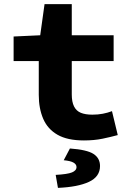

<svg xmlns="http://www.w3.org/2000/svg" viewBox="-20 -669 640 931"><path d="M387 12Q307 12 259 -15.5Q211 -43 189.5 -93Q168 -143 168 -209V-373H46V-492L175 -498L196 -649H328V-498H531V-373H328V-211Q328 -175 339 -153Q350 -131 372 -122Q394 -113 428 -113Q455 -113 478.5 -117.5Q502 -122 523 -130L551 -14Q518 -5 477.5 3.5Q437 12 387 12ZM261 242 250 179Q307 176 329 167Q351 158 351 141Q351 128 336.5 119.5Q322 111 289 108L319 51Q402 57 433.5 77.5Q465 98 465 136Q465 188 411 213Q357 238 261 242Z"/></svg>

Font: Source Code Pro ExtraLight ExtraBold
Style: Regular
Weight: 800
Monospace: yes
Version: Version 1.018;hotconv 1.0.116;makeotfexe 2.5.65601